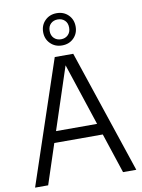

<svg xmlns="http://www.w3.org/2000/svg" viewBox="-105 -1064 839 1135"><g transform="rotate(-10 315.0 -497.0)"><path d="M11.5 0 260 -740H371L619 0H539.5L307.5 -702H321.5L90 0ZM138 -240 156 -307.5H474L492 -240ZM315.5 -800Q273.5 -800 245.8 -827.5Q218 -855 218 -896.5Q218 -938.5 245.8 -966Q273.5 -993.5 315.5 -993.5Q358 -993.5 385.5 -966Q413 -938.5 413 -896.5Q413 -855 385.5 -827.5Q358 -800 315.5 -800ZM315.5 -837Q341 -837 357.5 -853.2Q374 -869.5 374 -896.5Q374 -924.5 357.5 -940.2Q341 -956 315.5 -956Q290 -956 273.5 -940.2Q257 -924.5 257 -896.5Q257 -869.5 273.5 -853.2Q290 -837 315.5 -837Z"/></g></svg>

Font: Encode Sans SemiCondensed
Style: Regular
Weight: 400
Width: 4
Designer: Multiple Designers
Foundry: Impallari Type
Version: Version 3.002